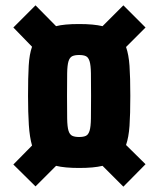

<svg xmlns="http://www.w3.org/2000/svg" viewBox="-20 -704 593 719"><path d="M113 -6 30 -88 100 -159Q91 -190 88 -236Q85 -282 85 -345Q85 -415 87.5 -458Q90 -501 100 -529L30 -601L113 -684L190 -606Q205 -610 226.5 -612Q248 -614 276 -614Q304 -614 325.5 -612Q347 -610 364 -606L442 -684L525 -601L452 -528Q462 -500 465 -457.5Q468 -415 468 -345Q468 -275 465 -232.5Q462 -190 452 -161L525 -89L442 -5L364 -83Q347 -79 325.5 -77Q304 -75 276 -75Q250 -75 228 -77Q206 -79 190 -83ZM276 -191Q293 -191 302 -195.5Q311 -200 315.5 -214.5Q320 -229 320.5 -260.5Q321 -292 321 -345Q321 -399 320.5 -429.5Q320 -460 315.5 -474.5Q311 -489 302 -493.5Q293 -498 276 -498Q260 -498 250.5 -493.5Q241 -489 236.5 -474.5Q232 -460 231.5 -429.5Q231 -399 231 -345Q231 -292 231.5 -260.5Q232 -229 236.5 -214.5Q241 -200 250.5 -195.5Q260 -191 276 -191Z"/></svg>

Font: Saira Condensed ExtraBold
Style: Regular
Weight: 800
Width: 3
Designer: Hector Gatti with collaboration of the Omnibus-Type team
Foundry: Omnibus-Type
Version: Version 1.101